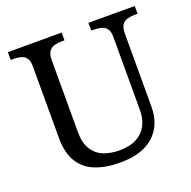

<svg xmlns="http://www.w3.org/2000/svg" viewBox="-128 -840 973 977"><g transform="rotate(-20 358.5 -352.0)"><path d="M361.8 9.8Q283.2 9.8 226.8 -12.7Q170.4 -35.2 140.1 -84.7Q109.9 -134.3 109.9 -215.8V-604Q109.9 -633.3 98.6 -647.9Q87.4 -662.6 68.6 -667.2Q49.8 -671.9 27.8 -671.9H15.1V-713.9H306.2V-671.9H293Q270.5 -671.9 252 -667Q233.4 -662.1 222.2 -646.7Q210.9 -631.3 210.9 -600.1V-210Q210.9 -151.9 232.4 -116.7Q253.9 -81.5 291.7 -65.7Q329.6 -49.8 377.9 -49.8Q435.5 -49.8 472.7 -69.8Q509.8 -89.8 527.8 -125.2Q545.9 -160.6 545.9 -206.1V-604Q545.9 -633.3 534.7 -647.9Q523.4 -662.6 504.6 -667.2Q485.8 -671.9 463.9 -671.9H451.2V-713.9H702.1V-671.9H689Q666.5 -671.9 647.9 -667Q629.4 -662.1 618.2 -646.7Q606.9 -631.3 606.9 -600.1V-204.1Q606.9 -104.5 544.2 -47.4Q481.4 9.8 361.8 9.8Z"/></g></svg>

Font: Satisar Sharada
Style: Regular
Weight: 400
Designer: Vinodh Rajan & Sunil Mahnoori
Version: 2.2